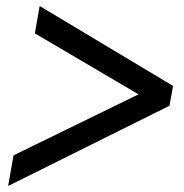

<svg xmlns="http://www.w3.org/2000/svg" viewBox="-20 -622 611 639"><path d="M25 -105 441 -308 96 -511 112 -602 556 -336 544 -270 7 -3Z"/></svg>

Font: Bai Jamjuree Medium
Style: Italic
Weight: 500
Italic angle: -10°
Version: Version 1.000; ttfautohint (v1.6)